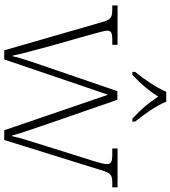

<svg xmlns="http://www.w3.org/2000/svg" viewBox="31 -837 806 908"><g transform="rotate(90 434.0 -383.0)"><path d="M320 -619V-606H334C381 -650 407 -682 437 -728C467 -682 494 -650 541 -606H555V-619C524 -657 478 -721 461 -766H414C396 -721 351 -657 320 -619ZM86 -458 218 0H261L428 -491L596 0H642L784 -456C799 -504 805 -511 846 -511H866V-536H682V-511H712C748 -511 756 -503 756 -485C756 -471 749 -447 741 -421L675 -211C651 -134 630 -70 624 -37H621C612 -74 575 -178 559 -226L452 -535H411L300 -211C283 -162 252 -73 246 -40H243C237 -73 213 -161 200 -209L140 -422C135 -441 125 -476 125 -487C125 -504 133 -511 168 -511H192V-536H6V-511H24C65 -511 73 -504 86 -458Z"/></g></svg>

Font: Noto Serif Sinhala ExtraLight
Style: Regular
Weight: 200
Designer: Jelle Bosma - Monotype Design Team
Foundry: Monotype Imaging Inc.
Version: Version 2.007